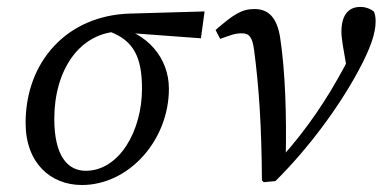

<svg xmlns="http://www.w3.org/2000/svg" viewBox="-20 -513 1088 546"><path d="M212.8 13.1C347.1 13.1 460.3 -114.6 460.3 -260.6C460.3 -350.4 396.5 -418.7 312.3 -436.7L292.6 -422.8C360.8 -397.1 383.8 -349.2 383.8 -260.7C383.8 -140.5 318.9 -27.3 223.8 -27.3C172 -27.3 134.4 -70.1 134.4 -175.3C134.4 -312.9 205.8 -423.2 325.4 -423.7L341.2 -419.6L551.4 -404.1L561.8 -480.5L350 -474.4C170.2 -469.4 52.8 -337.2 52.8 -163.5C52.8 -49 124.2 13.1 212.8 13.1Z M724.9 0 730.1 5.1 763.2 2C855.4 -89.2 942.2 -206.1 998.2 -309.8C1034.2 -376.5 1048.2 -418.5 1048.2 -452.5C1048.2 -464.8 1046.2 -474 1043.1 -480.2C1036.9 -485.3 1023.8 -493.3 1004.6 -493.3C972.4 -493.3 950.9 -472.1 950.9 -422C950.9 -411.6 953 -396.2 955.1 -382.8L967.3 -312.3L979.9 -365.2C973.9 -351.3 968.8 -341.2 958.9 -322.4C910.8 -233.2 857 -150.4 777.2 -61.4L792.4 -58.6C795.4 -182.2 791.3 -311.6 776.4 -407.8C767.4 -463.1 743.3 -487.3 703.9 -487.3C667.7 -487.3 645.2 -473 593 -427.7L606.1 -402.4C633.8 -412.4 648.8 -418.3 666.7 -418.3C687.6 -418.3 697.6 -409.4 702.6 -370.6C716.6 -264.4 723.8 -154.3 724.9 0Z"/></svg>

Font: Source Serif Variable
Style: Italic
Weight: 389
Italic angle: -12°
Designer: Frank Grießhammer
Foundry: Adobe Systems Incorporated
Version: Version 3.001;hotconv 1.0.111;makeotfexe 2.5.65597